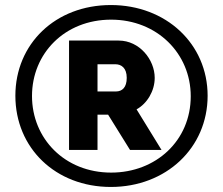

<svg xmlns="http://www.w3.org/2000/svg" viewBox="-20 -735 884 762"><path d="M41 -355C41 -148 200 7 420 7C639 7 804 -148 804 -355C804 -561 639 -715 420 -715C200 -715 41 -561 41 -355ZM737 -353C737 -177 599 -50 421 -50C237 -50 107 -185 107 -354C107 -523 237 -657 421 -657C603 -657 737 -523 737 -353ZM254 -574V-140H367V-280H409L496 -140H621L522 -301C564 -324 594 -374 594 -426C594 -498 534 -574 451 -574ZM440 -372H367V-480H438C461 -480 483 -466 483 -426C483 -388 465 -372 440 -372Z"/></svg>

Font: FIGSv2-sans-serif ExtraBold
Style: Regular
Weight: 800
Designer: Matt McInerney, Pablo Impallari, Rodrigo Fuenzalida,Mirko Velimirovic
Foundry: Matt McInerney, Pablo Impallari, Rodrigo Fuenzalida
Version: Version 4.021;hotconv 1.0.109;makeotfexe 2.5.65596